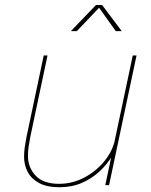

<svg xmlns="http://www.w3.org/2000/svg" viewBox="-20 -758 620 786"><path d="M223.5 8.5Q172.5 8.5 140.5 -8.5Q108.5 -25.5 93.5 -54Q78.5 -82.5 78.5 -116.5Q78.5 -135.5 81.5 -156.5Q84.5 -177.5 88.5 -197.5L159 -531H174.5L104 -197.5Q100 -177.5 97.2 -157.8Q94.5 -138 94.5 -119.5Q94.5 -72.5 125.8 -39Q157 -5.5 221.5 -5.5Q276.5 -5.5 325.2 -31.2Q374 -57 407.8 -98.8Q441.5 -140.5 451.5 -189L465 -183.5Q458.5 -152 438.5 -118.5Q418.5 -85 387.2 -56Q356 -27 314.8 -9.2Q273.5 8.5 223.5 8.5ZM411 0 523.5 -531H539L426.5 0ZM270 -630.5 373 -737.5H398L478.5 -630.5H454L381.5 -732H391L294.5 -630.5Z"/></svg>

Font: Epilogue Thin
Style: Italic
Weight: 250
Italic angle: -12°
Designer: Tyler Finck
Foundry: Etcetera Type Co
Version: Version 2.112